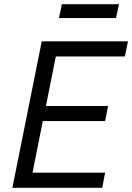

<svg xmlns="http://www.w3.org/2000/svg" viewBox="-20 -895 630 915"><path d="M467 0H39L179 -698H590L575 -626H246L199 -390H495L481 -318H184L135 -72H481ZM261 -809 275 -875H547L533 -809Z"/></svg>

Font: IBM Plex Sans Var
Style: Italic
Weight: 400
Italic angle: -11.31°
Designer: Mike Abbink, Paul van der Laan, Pieter van Rosmalen
Foundry: Bold Monday
Version: Version 1.001